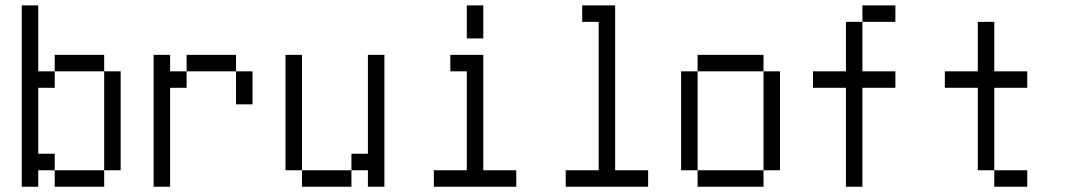

<svg xmlns="http://www.w3.org/2000/svg" viewBox="-20 -708 4040 728"><path d="M125 -62.5H187.5V0H375V-62.5H187.5V-125H125Q125 -125 125 -375H187.5V-437.5H125Q125 -437.5 125 -687.5H62.5V0H125ZM375 -62.5H437.5Q437.5 -62.5 437.5 -437.5H375Q375 -437.5 375 -62.5ZM187.5 -437.5H375V-500H187.5Z M562.5 -500Q562.5 -500 562.5 0H625Q625 0 625 -375H687.5V-437.5H625V-500ZM875 -437.5Q875 -437.5 875 -312.5H937.5Q937.5 -312.5 937.5 -437.5ZM687.5 -437.5H875V-500H687.5Z M1125 -62.5V0H1312.5V-62.5ZM1125 -62.5V-500H1062.5V-62.5ZM1375 -62.5V0H1437.5Q1437.5 0 1437.5 -500H1375Q1375 -500 1375 -125H1312.5V-62.5Z M1937.5 0V-62.5H1812.5V-500H1687.5V-437.5H1750Q1750 -437.5 1750 -62.5H1625V0ZM1750 -687.5Q1750 -687.5 1750 -562.5H1812.5Q1812.5 -562.5 1812.5 -687.5Z M2437.5 0V-62.5H2312.5Q2312.5 -62.5 2312.5 -687.5H2187.5V-625H2250V-62.5H2125V0Z M2625 -62.5V0H2875V-62.5ZM2625 -62.5Q2625 -62.5 2625 -437.5H2562.5Q2562.5 -437.5 2562.5 -62.5ZM2875 -62.5H2937.5Q2937.5 -62.5 2937.5 -437.5H2875Q2875 -437.5 2875 -62.5ZM2625 -437.5H2875V-500H2625Z M3375 -375V-437.5H3250V-625H3187.5V-437.5H3062.5V-375H3187.5Q3187.5 -375 3187.5 0H3250Q3250 0 3250 -375ZM3375 -625V-687.5H3250V-625Z M3875 0V-62.5H3750V0ZM3875 -375V-437.5H3750V-625H3687.5V-437.5H3562.5V-375H3687.5V-62.5H3750V-375Z"/></svg>

Font: UnifontExMono
Style: Regular
Weight: 500
Version: Version 15.0.06